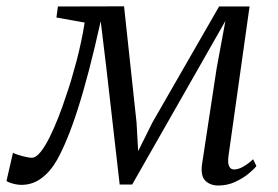

<svg xmlns="http://www.w3.org/2000/svg" viewBox="-49 -562 858 592"><path d="M624 10Q599 10 584 -5Q569 -20 574 -56L619 -351.5L646 -497.5L566 -357L358.5 7H320L278.5 -356L261.5 -496.5Q243 -413.5 225.5 -346.2Q208 -279 191.2 -226.8Q174.5 -174.5 158.5 -135.8Q142.5 -97 127.5 -70Q107 -33.5 79.2 -12.8Q51.5 8 17 8Q8.5 8 -1.5 6Q-11.5 4 -19.2 1Q-27 -2 -29 -4L-9 -91Q-6.5 -89 4.8 -85.2Q16 -81.5 29 -78.5Q42 -75.5 48.5 -75.5Q61.5 -75.5 75.8 -93Q90 -110.5 104 -138.8Q118 -167 131.2 -200.8Q144.5 -234.5 155 -267.5Q162.5 -288.5 170.5 -315.2Q178.5 -342 186.5 -372Q194.5 -402 201 -432.8Q207.5 -463.5 212 -492.5L125 -508L129.5 -542L333.5 -542.5L372 -184.5L377 -96L421 -184.5L626.5 -542H720.5L655.5 -81Q654.5 -74 654.5 -64.2Q654.5 -54.5 658.8 -47Q663 -39.5 673.5 -39.5Q685.5 -39.5 701 -48.2Q716.5 -57 731.5 -71L741.5 -50Q735 -41 717.8 -26.8Q700.5 -12.5 676.2 -1.2Q652 10 624 10Z"/></svg>

Font: Merriweather 48pt Light
Style: Italic
Weight: 300
Italic angle: -7.8°
Version: Version 2.101